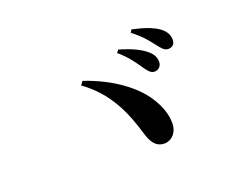

<svg xmlns="http://www.w3.org/2000/svg" viewBox="-94 -902 1189 936"><g transform="rotate(-20 500.0 -434.0)"><path d="M689 -491C712 -490 728 -507 728 -528C728 -549 721 -567 699 -587C666 -616 618 -636 561 -653L550 -639C598 -598 623 -560 642 -532C659 -507 672 -492 689 -491ZM617 -145C654 -145 686 -177 686 -225C686 -261 678 -307 635 -372C589 -440 493 -519 345 -569L331 -550C455 -462 505 -339 538 -226C556 -164 583 -145 617 -145ZM792 -572C814 -572 827 -585 827 -608C827 -631 817 -652 791 -672C761 -694 714 -711 655 -723L646 -709C700 -667 721 -637 740 -613C760 -587 772 -572 792 -572Z"/></g></svg>

Font: Source Han Serif CN
Style: Bold
Weight: 700
Designer: Ryoko NISHIZUKA 西塚涼子 (kana & ideographs); Frank Grießhammer (Latin, Greek & Cyrillic); Wenlong ZHANG 张文龙 (bopomofo); San
Foundry: Adobe
Version: Version 2.003;hotconv 1.1.1;makeotfexe 2.6.0